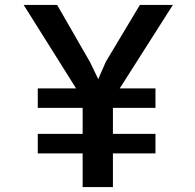

<svg xmlns="http://www.w3.org/2000/svg" viewBox="-20 -763 796 783"><path d="M317 0V-406L347.5 -311.5L76.5 -743H213L347.5 -509L395 -410.5Q391.5 -410.5 386.5 -410.5Q381.5 -410.5 376.2 -410.5Q371 -410.5 367.5 -410.5L411.5 -511L550.5 -743H685L414.5 -318L440.5 -406V0ZM134 -323V-402.5H614V-323ZM134 -137.5V-217H614V-137.5Z"/></svg>

Font: Merriweather Sans Medium
Style: Regular
Weight: 500
Designer: Eben Sorkin
Foundry: Eben Sorkin
Version: Version 2.001